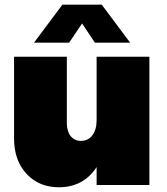

<svg xmlns="http://www.w3.org/2000/svg" viewBox="-20 -789 712 819"><path d="M40 -198.2V-546.9H265.1V-263.2Q265.1 -229 281.5 -208.5Q297.9 -188 325.2 -188Q356 -188 374 -211.9Q392.1 -235.8 392.1 -275.9V-546.9H617.2V0H392.1V-76.2Q335.9 9.8 231 9.8Q146.5 9.8 93.3 -47.4Q40 -104.5 40 -198.2ZM125 -606.9 246.1 -769H414.1L535.2 -606.9H384.8L330.1 -689L274.9 -606.9Z"/></svg>

Font: Trueno Black
Style: Regular
Weight: 900
Designer: Julieta Ulanovsky
Foundry: Julieta Ulanovsky
Version: Version 3.001b | FøM Fix